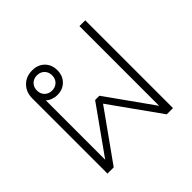

<svg xmlns="http://www.w3.org/2000/svg" viewBox="-148 -738 891 891"><g transform="rotate(-45 297.0 -293.0)"><path d="M510 -576V0H469L295 -244L121 0H80V-493Q80 -534 105.5 -560Q131 -586 172 -586Q209 -586 232 -563Q255 -540 255 -504Q255 -468 232.5 -445Q210 -422 174 -422Q158 -422 143 -427.5Q128 -433 118 -443V-53L281 -282H309L472 -53V-576ZM121 -504Q121 -482 135 -468Q149 -454 171 -454Q193 -454 207 -468Q221 -482 221 -504Q221 -526 207 -540Q193 -554 171 -554Q149 -554 135 -540Q121 -526 121 -504Z"/></g></svg>

Font: Sarabun Thin
Style: Regular
Weight: 250
Designer: Suppakit Chalermlarp | Katatrad Co.,Ltd.
Foundry: Cadson Demak Co.,Ltd.
Version: Version 1.000; ttfautohint (v1.6)